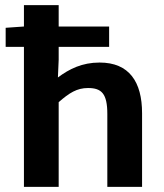

<svg xmlns="http://www.w3.org/2000/svg" viewBox="-20 -726 638 746"><path d="M404 -544V-623H208V-706H73V-623L2 -618V-544H73V0H208V-329C249 -365 279 -384 322 -384C375 -384 397 -362 397 -283V0H532V-286C532 -408 482 -483 367 -483C299 -483 249 -458 205 -425L208 -494V-544Z"/></svg>

Font: Falling Sky
Style: SeBd
Weight: 600
Designer: Paul D. Hunt
Foundry: Adobe Systems Incorporated
Version: Version 1.02